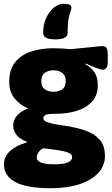

<svg xmlns="http://www.w3.org/2000/svg" viewBox="-20 -787 592 1019"><path d="M249 212Q123 212 62 179.5Q1 147 1 84Q1 45 32.5 15.5Q64 -14 122 -31L123 -35Q87 -47 68.5 -70Q50 -93 50 -121Q50 -151 71.5 -175Q93 -199 130 -211Q84 -231 56.5 -265.5Q29 -300 29 -353Q29 -418 60.5 -457Q92 -496 145.5 -513.5Q199 -531 264 -531Q288 -531 313.5 -529.5Q339 -528 355 -526L515 -542Q537 -544 544.5 -534.5Q552 -525 552 -493V-462Q552 -417 526 -417Q516 -417 491.5 -426Q467 -435 435 -450L433 -446Q468 -427 483.5 -400.5Q499 -374 499 -333Q499 -282 469 -248.5Q439 -215 388.5 -199Q338 -183 275 -183Q235 -183 222.5 -177.5Q210 -172 210 -159Q210 -146 232.5 -138Q255 -130 290 -125Q325 -120 362 -113Q406 -105 446 -89Q486 -73 511.5 -42.5Q537 -12 537 42Q537 93 501 131.5Q465 170 400.5 191Q336 212 249 212ZM264 -300Q291 -300 310 -313Q329 -326 329 -357Q329 -387 310 -400.5Q291 -414 264 -414Q237 -414 218 -400.5Q199 -387 199 -357Q199 -326 218 -313Q237 -300 264 -300ZM270 85Q363 85 363 46Q363 28 329 18.5Q295 9 209 0Q193 8 184 22Q175 36 175 50Q175 66 197.5 75.5Q220 85 270 85ZM273 -578Q209 -578 209 -613Q209 -658 225.5 -692.5Q242 -727 266.5 -747Q291 -767 315 -767Q332 -767 345.5 -763.5Q359 -760 359 -747Q359 -737 354 -725Q349 -713 344 -687.5Q339 -662 339 -613Q339 -596 323.5 -587Q308 -578 273 -578Z"/></svg>

Font: Asap Black
Style: Regular
Weight: 900
Designer: Pablo Cosgaya
Foundry: Omnibus-Type
Version: Version 3.001; ttfautohint (v1.8.4.7-5d5b)